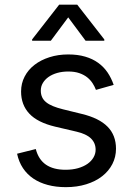

<svg xmlns="http://www.w3.org/2000/svg" viewBox="-20 -784 563 816"><path d="M387.8 -402Q382.5 -416.2 373.6 -430Q364.7 -443.9 350.9 -455.1Q337 -466.3 317.1 -473.2Q297.2 -480.1 269.9 -480.1Q245 -480.1 223.5 -474.1Q202.1 -468 186.6 -457.2Q171.2 -446.4 162.3 -431.6Q153.4 -416.9 153.4 -399.1Q153.4 -383.5 158.9 -371.3Q164.4 -359 176 -349.6Q187.5 -340.2 205.3 -332.9Q223 -325.6 247.2 -319.6L328.1 -299.7Q401.3 -282 437.1 -245.6Q473 -209.2 473 -152Q473 -116.8 457.6 -86.8Q442.1 -56.8 414.1 -35Q386 -13.1 346.8 -0.9Q307.5 11.4 259.9 11.4Q218 11.4 183.2 2.1Q148.4 -7.1 121.8 -25Q95.2 -43 77.6 -69.4Q60 -95.9 52.6 -130.7L132.1 -150.6Q143.5 -106.2 175.1 -84.3Q206.7 -62.5 258.5 -62.5Q288 -62.5 311.6 -69.2Q335.2 -76 351.7 -87.5Q368.3 -99.1 377.3 -114.7Q386.4 -130.3 386.4 -147.7Q386.4 -176.1 366.7 -195.5Q346.9 -214.8 305.4 -224.4L214.5 -245.7Q139.6 -263.5 104.6 -301Q69.6 -338.4 69.6 -394.9Q69.6 -429.7 84.7 -458.6Q99.8 -487.6 126.6 -508.3Q153.4 -529.1 190.2 -540.8Q226.9 -552.6 269.9 -552.6Q310.4 -552.6 342 -543.3Q373.6 -534.1 397.2 -517Q420.8 -500 437 -476.2Q453.1 -452.4 463.1 -423.3ZM269.9 -710.2 196 -610.8H116.5V-616.5L231.5 -764.2H308.2L423.3 -616.5V-610.8H343.8Z"/></svg>

Font: Interop
Style: Regular
Weight: 400
Designer: Rasmus Andersson, Google, Jang Haemin
Foundry: jhaemin
Version: Version 1.008